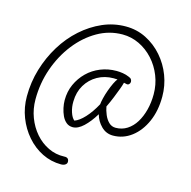

<svg xmlns="http://www.w3.org/2000/svg" viewBox="-119 -742 1067 1075"><g transform="rotate(15 414.5 -205.0)"><path d="M328 215Q270 215 218.5 189.5Q167 164 128 119Q89 74 67 17Q45 -40 45 -104Q45 -186 68 -262.5Q91 -339 131.5 -405Q172 -471 227 -520Q282 -569 346 -597Q410 -625 480 -625Q544 -625 598.5 -597.5Q653 -570 693.5 -523.5Q734 -477 756 -419Q778 -361 778 -298Q778 -216 750 -152.5Q722 -89 674 -52.5Q626 -16 567 -16Q527 -16 498.5 -44.5Q470 -73 460 -111Q431 -63 399 -33Q367 -3 337 -3Q315 -3 299.5 -16Q284 -29 274.5 -49.5Q265 -70 260 -93.5Q255 -117 255 -138Q255 -188 274 -230Q293 -272 325.5 -304Q358 -336 401.5 -353.5Q445 -371 494 -371Q511 -371 530.5 -368Q550 -365 568 -357Q579 -353 583 -346.5Q587 -340 587 -333Q587 -325 581.5 -319Q576 -313 568 -314Q561 -315 550 -318Q539 -321 524 -324Q509 -327 489 -327Q437 -327 395.5 -303.5Q354 -280 329.5 -239Q305 -198 304 -144Q303 -111 312.5 -82Q322 -53 337 -41Q364 -50 395 -83.5Q426 -117 453 -167Q454 -180 459.5 -203Q465 -226 474 -251Q483 -276 493 -297Q503 -318 513 -329Q518 -334 523 -336.5Q528 -339 534 -339Q544 -339 548.5 -332Q553 -325 550 -316Q547 -303 538 -279Q529 -255 517 -225Q505 -195 490 -164Q494 -142 504 -118Q514 -94 530.5 -78Q547 -62 570 -62Q607 -62 636.5 -81Q666 -100 686 -132.5Q706 -165 717 -207.5Q728 -250 728 -298Q728 -354 708 -404.5Q688 -455 652.5 -494Q617 -533 571 -555Q525 -577 474 -577Q397 -577 329 -538Q261 -499 208.5 -432Q156 -365 126 -279.5Q96 -194 96 -100Q96 -45 114.5 4Q133 53 165.5 90.5Q198 128 241.5 149Q285 170 334 168Q348 167 355 173Q362 179 362 192Q362 202 352.5 208.5Q343 215 328 215Z"/></g></svg>

Font: Playpen Sans ExtraLight
Style: Regular
Weight: 250
Designer: Laura Meseguer, Veronika Burian, José Scaglione
Foundry: TypeTogether
Version: Version 1.001